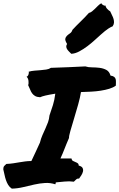

<svg xmlns="http://www.w3.org/2000/svg" viewBox="-55 -1129 721 1161"><path d="M16.6 11.7Q2.9 2.9 -5.4 -10.7Q-13.7 -24.4 -19 -40Q-24.4 -55.7 -27.8 -72.8Q-31.2 -89.8 -35.2 -105.5Q-35.2 -119.1 -29.3 -125.5Q-23.4 -131.8 -16.6 -137.7Q6.8 -138.7 25.4 -141.6Q43.9 -144.5 61.5 -147.5Q79.1 -150.4 96.7 -152.8Q114.3 -155.3 134.8 -155.3Q149.4 -185.5 162.1 -213.4Q174.8 -241.2 186.5 -266.6Q192.4 -291 201.7 -312Q210.9 -333 219.7 -352.1Q228.5 -371.1 235.4 -390.1Q242.2 -409.2 244.1 -430.7Q255.9 -464.8 265.1 -493.7Q274.4 -522.5 279.3 -562.5Q242.2 -556.6 219.7 -551.3Q197.3 -545.9 187.5 -541Q168 -542 156.7 -548.8Q145.5 -555.7 138.7 -565.4Q131.8 -575.2 127 -587.9Q122.1 -600.6 115.2 -614.3Q119.1 -623 117.2 -640.1Q115.2 -657.2 105.5 -665Q113.3 -667 117.2 -678.2Q121.1 -689.5 118.2 -695.3Q134.8 -700.2 153.3 -701.7Q171.9 -703.1 189.9 -704.6Q208 -706.1 224.6 -708.5Q241.2 -710.9 252.9 -718.8Q303.7 -720.7 358.9 -722.7Q414.1 -724.6 460.9 -727.5Q478.5 -721.7 501.5 -721.7Q524.4 -721.7 547.4 -718.8Q570.3 -715.8 588.4 -706.1Q606.4 -696.3 613.3 -671.9Q627.9 -669.9 635.3 -664.1Q642.6 -658.2 644.5 -649.9Q646.5 -641.6 646 -631.3Q645.5 -621.1 645.5 -611.3Q629.9 -599.6 606 -592.3Q582 -585 553.7 -580.6Q525.4 -576.2 494.6 -574.7Q463.9 -573.2 434.6 -572.3Q429.7 -540 417.5 -496.6Q405.3 -453.1 392.6 -411.6Q379.9 -370.1 370.6 -337.4Q361.3 -304.7 362.3 -294.9Q352.5 -272.5 346.2 -256.8Q339.8 -241.2 334.5 -227.5Q329.1 -213.9 323.7 -200.7Q318.4 -187.5 310.5 -170.9H377Q378.9 -160.2 385.7 -156.2Q392.6 -152.3 400.4 -149.4Q408.2 -146.5 414.6 -142.1Q420.9 -137.7 420.9 -127.9Q439.5 -123 444.3 -113.3Q449.2 -103.5 446.8 -92.3Q444.3 -81.1 437 -69.3Q429.7 -57.6 422.9 -48.8Q414.1 -50.8 406.2 -44.4Q398.4 -38.1 391.6 -30.3Q363.3 -34.2 335.9 -31.2Q308.6 -28.3 285.2 -26.4Q280.3 -25.4 281.2 -21Q282.2 -16.6 279.3 -14.6Q249 -24.4 217.3 -22.5Q185.5 -20.5 152.8 -13.2Q120.1 -5.9 85.9 2.4Q51.8 10.7 16.6 11.7ZM626 -969.7Q618.2 -967.8 600.1 -956.1Q582 -944.3 553.7 -918.9Q539.1 -906.2 518.6 -887.2Q498 -868.2 474.1 -850.1Q450.2 -832 424.8 -818.4Q399.4 -804.7 376 -803.7Q369.1 -810.5 362.3 -817.4Q355.5 -824.2 351.1 -831.1Q346.7 -837.9 345.7 -845.7Q344.7 -853.5 350.6 -863.3Q337.9 -883.8 339.8 -894.5Q341.8 -905.3 350.1 -913.1Q358.4 -920.9 368.7 -927.7Q378.9 -934.6 382.8 -948.2Q405.3 -972.7 432.1 -998.5Q459 -1024.4 482.4 -1050.8Q492.2 -1052.7 501.5 -1060.1Q510.7 -1067.4 519.5 -1076.2Q528.3 -1085 537.6 -1094.2Q546.9 -1103.5 557.6 -1109.4Q559.6 -1103.5 568.8 -1098.1Q578.1 -1092.8 583 -1095.7Q584 -1085 593.8 -1074.7Q603.5 -1064.5 611.3 -1060.5Q617.2 -1046.9 623 -1035.6Q628.9 -1024.4 631.8 -1013.7Q634.8 -1002.9 634.3 -992.2Q633.8 -981.4 626 -969.7Z"/></svg>

Font: Permanent Marker
Style: Regular
Weight: 400
Designer: Font Diner, Inc
Foundry: Font Diner, Inc
Version: Version 1.001